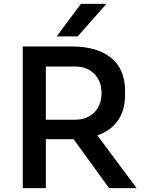

<svg xmlns="http://www.w3.org/2000/svg" viewBox="-20 -976 750 996"><path d="M382.8 -787.1H273.9L399.9 -956.1H532.2ZM217.8 0H98.1V-734.9H353Q482.9 -734.9 555.9 -676.5Q628.9 -618.2 628.9 -502V-485.8Q628.9 -403.8 591.6 -350.6Q554.2 -297.4 484.9 -273.9L689 0H545.9L361.8 -253.9H353H217.8ZM369.1 -630.9H217.8V-355H369.1Q432.1 -355 469.5 -393.3Q506.8 -431.6 506.8 -493.2Q506.8 -554.2 469.5 -592.5Q432.1 -630.9 369.1 -630.9Z"/></svg>

Font: Sora Medium
Style: Regular
Weight: 500
Designer: Jonathan Barnbrook, Julián Moncada
Foundry: Barnbrook Fonts
Version: Version 2.000